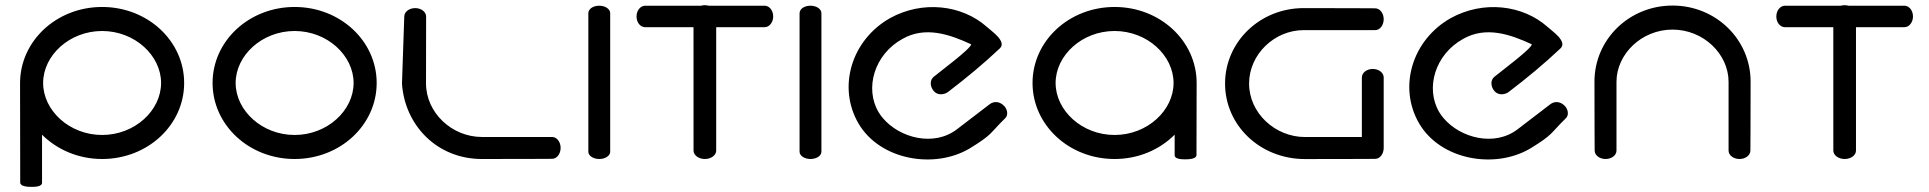

<svg xmlns="http://www.w3.org/2000/svg" viewBox="-20 -612 7423 739"><path d="M102.8 107.3C118.2 107.2 141.8 105.6 141.8 91.5L141.8 -93.6C198.8 -36.5 281.4 0 373 0C548.6 0 688.8 -130.9 688.8 -292.6C688.8 -454.3 548.6 -585.2 373 -585.2C197.4 -585.2 57.2 -454 57.2 -291.9L57.8 90.5C57.8 105.6 85.5 107.4 102.8 107.3ZM373 -92.5C247.2 -92.5 146 -186.8 146 -292.6C146 -398.4 247.2 -492.7 373 -492.7C498.8 -492.7 600 -398.4 600 -292.6C600 -186.8 498.8 -92.5 373 -92.5Z M1114 -492.7C1239.8 -492.7 1341 -398.4 1341 -292.6C1341 -186.8 1239.8 -92.5 1114 -92.5C988.2 -92.5 887 -186.8 887 -292.6C887 -398.4 988.2 -492.7 1114 -492.7ZM1114 0C1289.6 0 1429.8 -130.9 1429.8 -292.6C1429.8 -454.3 1289.6 -585.2 1114 -585.2C938.4 -585.2 798.2 -454.3 798.2 -292.6C798.2 -130.9 938.4 0 1114 0Z M1620.1 -548.4C1620 -566.9 1600.6 -580.8 1578 -580.8C1555.5 -580.8 1536 -566.8 1536 -548.4L1527.2 -290.4L1527.2 -290.1C1537.8 -130.8 1661.1 0 1834.8 0C1996.3 0 2104.8 -0.7 2104.8 -0.7C2123.7 -0.7 2137.8 -20.2 2137.8 -42.8C2137.8 -65.3 2123.7 -84.8 2104.8 -84.8C2104.8 -84.8 1946.3 -84.8 1834.8 -84.8C1720 -84.8 1619.7 -177.4 1619.7 -291.3C1619.7 -395 1620 -517.6 1620.1 -543.5Z M2328.6 -561.9C2328 -577.8 2309.2 -590 2286.5 -590C2264.3 -590 2245.2 -578.9 2244.5 -561.6C2244.4 -561.2 2244.5 -28.1 2244.5 -28C2244.5 -12.2 2263.9 0 2286.5 0C2309.1 0 2328.6 -12 2328.6 -28Z M2430 -548.7C2430 -526.9 2442.9 -508.1 2462.9 -507.3C2464 -507.2 2546.5 -507.3 2649.3 -507.3C2649.3 -371.9 2649.4 -32.4 2649.4 -32.4C2649.4 -14.1 2669.6 0 2693 0C2716.4 0 2736.6 -13.9 2736.6 -32.5V-507.3C2836.6 -507.3 2923 -507.4 2923 -507.4C2941.7 -507.4 2956 -526.5 2956 -548.7C2956 -570.9 2941.9 -590 2923 -590H2707.8C2704.6 -590.9 2698.1 -592 2693 -592C2687.7 -592 2683.5 -591.5 2678.2 -590H2462.9C2444.3 -589.5 2430 -571 2430 -548.7Z M3141.6 -561.9C3141 -577.8 3122.2 -590 3099.5 -590C3077.3 -590 3058.2 -578.9 3057.5 -561.6C3057.4 -561.2 3057.5 -28.1 3057.5 -28C3057.5 -12.2 3076.9 0 3099.5 0C3122.1 0 3141.6 -12 3141.6 -28Z M3848.8 -156.8C3862.5 -169.4 3857.6 -195.1 3840 -208.8C3822 -223.8 3801.5 -220.8 3788.2 -210.1L3663.7 -114.8C3575.2 -46.3 3442.8 -80.4 3377.8 -157.8C3371.7 -165 3366.2 -172.6 3361.5 -180.5C3307.3 -272.2 3345 -402.5 3453.6 -462.3C3541.2 -512 3634.3 -480.2 3718 -441.4C3715.8 -423.6 3599.8 -338.1 3573 -315.7C3558.9 -303.5 3558.8 -280.4 3573.2 -262.5C3588.8 -243 3615.3 -247.7 3629 -258.1C3698.8 -311.2 3765.7 -366.7 3828.2 -425.7C3843.3 -439.5 3832.4 -457.9 3819.9 -471.7C3806.7 -486 3788.2 -499.7 3778.1 -508.8C3681.9 -593.8 3530.5 -611 3406.1 -542.4C3256.8 -458.2 3202.4 -276.2 3284.7 -136.1C3367 3.9 3575.9 40.3 3712.1 -40.6C3801.5 -95.4 3786.8 -96 3848.8 -156.8Z M4585.8 -292.6C4585.8 -454.3 4445.6 -585.2 4270 -585.2C4094.4 -585.2 3954.2 -454.3 3954.2 -292.6C3954.2 -130.9 4094.4 0 4270 0C4361.3 0 4443.2 -35.5 4501.2 -93.6L4501.2 -14.5C4501.2 -0.2 4525.6 1.3 4541.4 1.3C4558.4 1.3 4585.2 -0.6 4585.2 -15.2ZM4270 -492.7C4395.8 -492.7 4497 -398.4 4497 -292.6C4497 -186.8 4395.8 -92.5 4270 -92.5C4144.2 -92.5 4043 -186.8 4043 -292.6C4043 -398.4 4144.2 -492.7 4270 -492.7Z M4997.7 -580.8C4828.9 -580.8 4695.2 -450.5 4695.2 -290.3C4695.2 -130.1 4829.3 0.2 5002.8 0.2C5164.3 0.2 5272.8 -0.5 5272.8 -0.5C5291.7 -0.5 5305.8 -20 5305.8 -42.6L5305.8 -313.6C5305.8 -332.5 5286.3 -346.6 5263.7 -346.6C5241.2 -346.6 5221.7 -332.5 5221.7 -313.6L5221.7 -84.6C5166.9 -84.6 5074.5 -84.6 5002.8 -84.6C4888 -84.6 4787.7 -176.9 4787.7 -290.3C4787.7 -403.7 4886.1 -496 4997.7 -496C5112.3 -496 5272.8 -496 5272.8 -496C5291.7 -496 5305.8 -515.5 5305.8 -538C5305.8 -560.5 5291.7 -580 5272.8 -580C5272.8 -580 5163.7 -580.8 4997.7 -580.8Z M6006.8 -156.8C6020.5 -169.4 6015.6 -195.1 5998 -208.8C5980 -223.8 5959.5 -220.8 5946.2 -210.1L5821.7 -114.8C5733.2 -46.3 5600.8 -80.4 5535.8 -157.8C5529.7 -165 5524.2 -172.6 5519.5 -180.5C5465.3 -272.2 5503 -402.5 5611.6 -462.3C5699.2 -512 5792.3 -480.2 5876 -441.4C5873.8 -423.6 5757.8 -338.1 5731 -315.7C5716.9 -303.5 5716.8 -280.4 5731.2 -262.5C5746.8 -243 5773.3 -247.7 5787 -258.1C5856.8 -311.2 5923.7 -366.7 5986.2 -425.7C6001.3 -439.5 5990.4 -457.9 5977.9 -471.7C5964.7 -486 5946.2 -499.7 5936.1 -508.8C5839.9 -593.8 5688.5 -611 5564.1 -542.4C5414.8 -458.2 5360.4 -276.2 5442.7 -136.1C5525 3.9 5733.9 40.3 5870.1 -40.6C5959.5 -95.4 5944.8 -96 6006.8 -156.8Z M6718 -298C6718 -459.5 6585.1 -590.6 6417.5 -590.6C6249.9 -590.6 6117 -459.5 6117 -298C6117 -139.1 6117.8 -32.4 6117.8 -32.4C6117.8 -13.9 6137.3 0 6159.8 0C6182.3 0 6201.8 -13.8 6201.8 -32.4C6201.8 -32.4 6201.8 -187.7 6201.8 -297C6201.8 -403.6 6298 -498.1 6417.5 -498.1C6537 -498.1 6633.2 -403.6 6633.2 -297C6633.2 -187.7 6633.2 -32.4 6633.2 -32.4C6633.2 -13.8 6652.7 0 6675.2 0C6697.7 0 6717.2 -13.9 6717.2 -32.4C6717.2 -32.4 6718 -139.1 6718 -298Z M6817 -548.7C6817 -526.9 6829.9 -508.1 6849.9 -507.3C6851 -507.2 6933.5 -507.3 7036.3 -507.3C7036.3 -371.9 7036.4 -32.4 7036.4 -32.4C7036.4 -14.1 7056.6 0 7080 0C7103.4 0 7123.6 -13.9 7123.6 -32.5V-507.3C7223.6 -507.3 7310 -507.4 7310 -507.4C7328.7 -507.4 7343 -526.5 7343 -548.7C7343 -570.9 7328.9 -590 7310 -590H7094.8C7091.6 -590.9 7085.1 -592 7080 -592C7074.7 -592 7070.5 -591.5 7065.2 -590H6849.9C6831.3 -589.5 6817 -571 6817 -548.7Z"/></svg>

Font: Hi.
Style: Bold
Weight: 400
Designer: Mew Too, Robert Jablonski
Foundry: Cannot Into Space Fonts
Version: Version 1.996